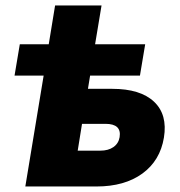

<svg xmlns="http://www.w3.org/2000/svg" viewBox="-20 -676 653 696"><path d="M32.7 -401.9 51.8 -515.6H156.7L179.7 -656.2H348.1L324.7 -515.6H506.3L487.3 -401.9H306.6L298.8 -354H386.7Q488.8 -354 538.3 -307.4Q587.9 -260.7 574.2 -177.2Q560.5 -93.8 496.1 -46.9Q431.6 0 329.6 0H71.8L138.2 -401.9ZM277.3 -227.1 261.7 -129.9H343.8Q372.6 -129.9 391.1 -142.8Q409.7 -155.8 413.6 -178.7Q421.4 -227.1 362.3 -227.1Z"/></svg>

Font: Inter Display ExtraBold
Style: Italic
Weight: 800
Italic angle: -9.39999°
Designer: Rasmus Andersson
Foundry: rsms
Version: Version 4.000;git-a52131595